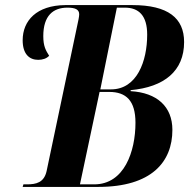

<svg xmlns="http://www.w3.org/2000/svg" viewBox="-20 -734 764 754"><path d="M69 0H366C575 0 657 -98 657 -224C657 -315 597 -370 493 -376V-380C625 -392 703 -455 703 -569C703 -663 640 -714 500 -714H236C124 -713 69 -653 69 -576C69 -522 95 -499 130 -499C147 -499 163 -504 173 -515C160 -536 150 -552 150 -592C150 -673 189 -704 245 -704C275 -704 291 -697 291 -678C291 -668 287 -651 284 -637L163 -62C153 -17 122 -10 86 -10H72ZM416 -383H374L439 -704H470C525 -704 558 -673 558 -598C558 -494 518 -383 416 -383ZM350 -10H294L371 -373H409C475 -373 512 -339 512 -252C512 -139 468 -10 350 -10Z"/></svg>

Font: Noto Serif Display Condensed
Style: Bold Italic
Weight: 700
Width: 3
Italic angle: -12°
Designer: Monotype Design Team
Foundry: Monotype Imaging Inc.
Version: Version 2.009